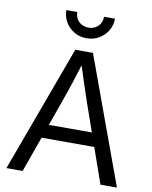

<svg xmlns="http://www.w3.org/2000/svg" viewBox="-100 -1014 862 1087"><g transform="rotate(10 331.0 -470.0)"><path d="M13.2 0 280.8 -727.5H382.3L648.4 0H553.7L400.4 -437Q385.7 -479.5 366.9 -536.4Q348.1 -593.3 319.3 -684.6H343.3Q314.9 -592.8 296.1 -535.9Q277.3 -479 262.2 -437L106.4 0ZM150.4 -204.1V-282.7H510.7V-204.1ZM331.5 -802.7Q292.5 -802.7 261 -821Q229.5 -839.4 210.7 -870.6Q191.9 -901.9 191.9 -939.9H254.9Q254.9 -906.2 276.6 -885Q298.3 -863.8 332 -863.8Q365.2 -863.8 387 -885Q408.7 -906.2 408.7 -939.9H471.7Q471.7 -901.9 453.1 -870.8Q434.6 -839.8 402.8 -821.3Q371.1 -802.7 331.5 -802.7Z"/></g></svg>

Font: Inter 28pt
Style: Regular
Weight: 400
Designer: Rasmus Andersson
Foundry: rsms
Version: Version 4.001;git-66647c0bb